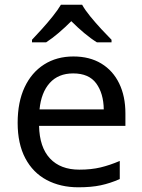

<svg xmlns="http://www.w3.org/2000/svg" viewBox="-20 -786 604 816"><path d="M292 -546Q361 -546 410.5 -516Q460 -486 486.5 -431.5Q513 -377 513 -304V-251H146Q148 -160 192.5 -112.5Q237 -65 317 -65Q368 -65 407.5 -74.5Q447 -84 489 -102V-25Q448 -7 408 1.5Q368 10 313 10Q237 10 178.5 -21Q120 -52 87.5 -113.5Q55 -175 55 -264Q55 -352 84.5 -415Q114 -478 167.5 -512Q221 -546 292 -546ZM291 -474Q228 -474 191.5 -433.5Q155 -393 148 -321H421Q420 -389 389 -431.5Q358 -474 291 -474ZM329 -766Q341 -744 363.5 -716.5Q386 -689 410.5 -662.5Q435 -636 454 -617V-606H392Q366 -622 338 -645.5Q310 -669 283 -696Q256 -669 229 -646Q202 -623 176 -606H116V-617Q135 -637 158.5 -663Q182 -689 204 -716.5Q226 -744 239 -766Z"/></svg>

Font: Noto Sans Saurashtra
Style: Regular
Weight: 400
Designer: Monotype Design Team
Foundry: Monotype Imaging Inc.
Version: Version 2.001; ttfautohint (v1.8.4.7-5d5b)